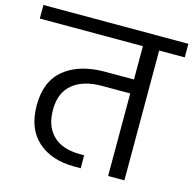

<svg xmlns="http://www.w3.org/2000/svg" viewBox="-135 -849 963 957"><g transform="rotate(15 347.0 -370.0)"><path d="M721 -670H589V0H505V-426H359Q263 -426 208.5 -381Q154 -336 154 -248Q154 -163 202 -116Q250 -69 341 -69H363V-2H330Q211 -2 140.5 -65.5Q70 -129 70 -249Q70 -374 147.5 -436Q225 -498 355 -498H505V-670H-27V-740H721Z"/></g></svg>

Font: MSTAGE
Style: Regular
Weight: 400
Designer: Ninad Kale (Devanagari), Jonny Pinhorn (Latin)
Foundry: Indian Type Foundry
Version: 4.004